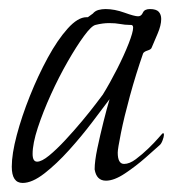

<svg xmlns="http://www.w3.org/2000/svg" viewBox="-20 -401 382 424"><path d="M30 3Q6 3 6 -33Q6 -61 17 -102.5Q28 -144 46 -189Q64 -234 85.5 -273.5Q107 -313 129.5 -338Q152 -363 171 -363H174L185 -371Q190 -377 197.5 -379Q205 -381 213 -381Q233 -381 255 -373Q277 -365 285 -365Q292 -365 295.5 -373Q299 -381 311 -381Q325 -381 330.5 -375Q336 -369 336 -359Q336 -345 328 -326.5Q320 -308 315 -296Q314 -292 306 -289.5Q298 -287 296 -283Q280 -237 267 -189.5Q254 -142 247 -107Q240 -72 240 -64Q240 -39 254 -39Q266 -39 280 -49.5Q294 -60 307.5 -73Q321 -86 330 -96.5Q339 -107 340 -107Q342 -107 342 -103Q342 -99 339 -91Q336 -83 332 -80Q322 -71 301 -52.5Q280 -34 256 -18Q232 -2 214 -2Q193 -2 189 -27Q189 -45 195 -73.5Q201 -102 208.5 -132Q216 -162 222 -182Q207 -162 183.5 -131Q160 -100 132.5 -69.5Q105 -39 78 -18Q51 3 30 3ZM62 -44Q72 -44 88.5 -57.5Q105 -71 124.5 -92Q144 -113 161.5 -134Q179 -155 191.5 -171.5Q204 -188 207 -192Q223 -218 238.5 -248.5Q254 -279 264 -304.5Q274 -330 274 -340Q274 -346 269 -346H266Q256 -346 245.5 -348Q235 -350 221 -350Q207 -350 191 -346Q182 -344 165.5 -321.5Q149 -299 129.5 -265Q110 -231 92.5 -192.5Q75 -154 63.5 -119Q52 -84 52 -61Q52 -44 62 -44Z"/></svg>

Font: Bilbo
Style: Regular
Weight: 400
Designer: Robert E. Leuschke
Foundry: Robert E. Leuschke
Version: Version 1.100